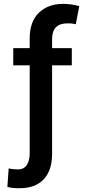

<svg xmlns="http://www.w3.org/2000/svg" viewBox="-20 -780 453 1004"><path d="M355.5 -528.3V-438.5H252.4V23.9Q252.4 111.8 208 158.2Q163.6 204.6 82.5 204.1Q65.9 204.6 50.8 203.1Q35.6 201.7 18.6 197.3L25.4 100.6Q33.2 103 49.1 104.5Q64.9 106 72.8 106Q104 106 119.4 84Q134.8 62 135.3 23.9V-438.5H49.3V-528.3H135.3V-577.1Q134.8 -666.5 183.1 -713.1Q231.4 -759.8 310.1 -759.8Q332 -759.8 355.5 -756.3Q378.9 -752.9 394.5 -748L376.5 -653.3Q368.2 -655.3 357.9 -656.7Q347.7 -658.2 332.5 -657.7Q293.9 -658.2 273.4 -638.2Q252.9 -618.2 252.4 -577.1V-528.3Z"/></svg>

Font: Inter Cardless Tabular Medium
Style: Regular
Weight: 500
Designer: Rasmus Andersson
Foundry: rsms
Version: Version 4.000;git-4fc901f